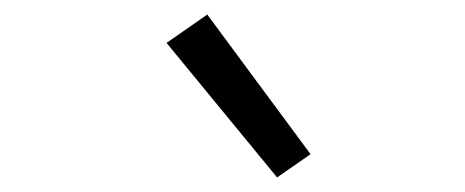

<svg xmlns="http://www.w3.org/2000/svg" viewBox="-20 -814 640 264"><path d="M361 -570 209 -755 265 -794 407 -602Z"/></svg>

Font: Iosevka Slab Light Extended
Style: Italic
Weight: 300
Width: 7
Italic angle: -9°
Monospace: yes
Designer: Belleve Invis
Foundry: Belleve Invis
Version: Version 11.1.0; ttfautohint (v1.8.3)